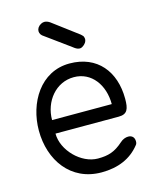

<svg xmlns="http://www.w3.org/2000/svg" viewBox="-122 -897 797 991"><g transform="rotate(-15 276.5 -401.5)"><path d="M119 -315C119 -415 188 -500 284 -500C379 -500 438 -417 438 -315ZM281 -574C125 -574 39 -427 39 -280C39 -122 132 12 297 12C386 12 455 -18 502 -77C507 -82 509 -89 509 -97C509 -120 495 -131 476 -131C462 -131 446 -125 433 -113C388 -73 353 -62 297 -62C208 -62 118 -153 118 -243H456C503 -243 512 -270 512 -324C512 -470 429 -574 281 -574ZM318 -652C328 -644 340 -635 353 -635C358 -635 362 -636 367 -639C383 -648 392 -662 392 -676C392 -681 390 -686 388 -691C386 -693 379 -701 376 -703L240 -805C231 -811 221 -815 211 -815C205 -815 199 -813 193 -810C178 -802 170 -789 170 -776C170 -770 172 -765 175 -759L182 -751Z"/></g></svg>

Font: Numismatica Pro
Style: Regular
Weight: 400
Designer: Chris Hopkins
Foundry: Edward C. D. Hopkins
Version: Version 2.19D